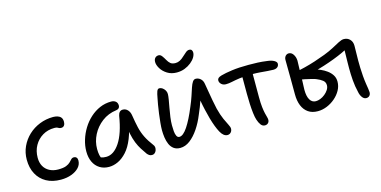

<svg xmlns="http://www.w3.org/2000/svg" viewBox="-75 -1158 3105 1564"><g transform="rotate(-15 1478.0 -376.0)"><path d="M282 9Q211 9 160 -19.5Q109 -48 81.5 -99.5Q54 -151 54 -220Q54 -279 77.5 -330Q101 -381 142 -419.5Q183 -458 237 -479.5Q291 -501 351 -501Q371 -501 388.5 -495.5Q406 -490 416.5 -477Q427 -464 427 -440Q427 -422 418.5 -410Q410 -398 393 -398Q382 -398 375.5 -401.5Q369 -405 361.5 -408.5Q354 -412 337 -412Q282 -412 238.5 -386Q195 -360 169.5 -315Q144 -270 144 -212Q144 -171 160.5 -141Q177 -111 208.5 -94Q240 -77 282 -77Q326 -77 349.5 -86.5Q373 -96 385 -108.5Q397 -121 406 -130.5Q415 -140 429 -140Q443 -140 451 -131Q459 -122 459 -106Q459 -72 435.5 -46.5Q412 -21 372 -6Q332 9 282 9Z M688 10Q643 10 609.5 -11Q576 -32 558 -70Q540 -108 540 -159Q540 -207 555 -256Q570 -305 597 -349Q624 -393 661.5 -427Q699 -461 744 -480.5Q789 -500 840 -500Q863 -500 878 -488Q893 -476 893 -452Q893 -440 885.5 -431.5Q878 -423 863 -421Q793 -412 740.5 -372Q688 -332 659 -275Q630 -218 630 -156Q630 -127 635 -103.5Q640 -80 657 -43L605 -112Q628 -89 643.5 -82Q659 -75 686 -75Q750 -75 800.5 -151Q851 -227 874 -372Q878 -391 888 -401.5Q898 -412 915 -412Q939 -412 956 -393.5Q973 -375 977 -345Q986 -287 996.5 -241.5Q1007 -196 1027 -155.5Q1047 -115 1081 -70Q1090 -60 1091 -47Q1092 -34 1087.5 -21.5Q1083 -9 1073.5 -1Q1064 7 1051 7Q1037 7 1028 1Q1019 -5 1011 -14Q992 -41 975 -67.5Q958 -94 944 -128.5Q930 -163 920 -210.5Q910 -258 906 -323L939 -324Q925 -232 899 -167.5Q873 -103 838 -64.5Q803 -26 764.5 -8Q726 10 688 10Z M1420 -590Q1374 -590 1340 -611.5Q1306 -633 1288 -663Q1270 -693 1270 -718Q1270 -740 1281.5 -752Q1293 -764 1311 -764Q1326 -764 1338 -748.5Q1350 -733 1362 -711Q1373 -691 1387.5 -679Q1402 -667 1430 -667Q1449 -667 1467 -676.5Q1485 -686 1499 -700Q1517 -715 1532 -729Q1547 -743 1564 -743Q1577 -743 1583.5 -734.5Q1590 -726 1590 -713Q1590 -694 1577.5 -673Q1565 -652 1541.5 -633Q1518 -614 1487.5 -602Q1457 -590 1420 -590ZM1288 11Q1255 11 1233.5 -5Q1212 -21 1200.5 -47.5Q1189 -74 1184.5 -105.5Q1180 -137 1180 -167Q1180 -193 1183.5 -229Q1187 -265 1192 -304Q1197 -343 1203 -377Q1209 -411 1213 -430Q1219 -465 1226 -484Q1233 -503 1247 -503Q1261 -503 1273.5 -494Q1286 -485 1294.5 -471Q1303 -457 1303 -440Q1303 -424 1298 -394Q1293 -364 1286 -327Q1279 -290 1274 -252.5Q1269 -215 1269 -185Q1269 -160 1271 -135Q1273 -110 1281 -94Q1289 -78 1304 -78Q1336 -78 1374 -135Q1412 -192 1453 -292Q1472 -336 1484.5 -374Q1497 -412 1506.5 -440.5Q1516 -469 1527 -485Q1538 -501 1553 -501Q1576 -501 1594 -485Q1612 -469 1616 -440Q1621 -411 1627.5 -373Q1634 -335 1641 -295.5Q1648 -256 1656 -222Q1671 -164 1687.5 -127.5Q1704 -91 1715.5 -69.5Q1727 -48 1727 -34Q1727 -22 1721.5 -12Q1716 -2 1707 3.5Q1698 9 1687 9Q1653 9 1628 -37Q1603 -83 1581 -160Q1571 -196 1561.5 -237Q1552 -278 1545 -319Q1538 -360 1534 -395H1568Q1558 -359 1543.5 -315.5Q1529 -272 1502 -210Q1478 -150 1444 -99.5Q1410 -49 1370.5 -19Q1331 11 1288 11Z M1781 -394Q1758 -394 1743 -408Q1728 -422 1728 -440Q1728 -451 1736 -459Q1744 -467 1765 -473Q1800 -483 1858.5 -491Q1917 -499 1998 -499Q2040 -499 2075.5 -497.5Q2111 -496 2155 -490Q2190 -486 2211 -474Q2232 -462 2232 -447Q2232 -436 2227 -427.5Q2222 -419 2211.5 -413.5Q2201 -408 2185 -408Q2164 -408 2135.5 -410.5Q2107 -413 2075 -415.5Q2043 -418 2010 -418Q1942 -418 1900.5 -412Q1859 -406 1832.5 -400Q1806 -394 1781 -394ZM2002 12Q1981 12 1967.5 -6Q1954 -24 1945 -52Q1938 -73 1933.5 -109.5Q1929 -146 1927 -189.5Q1925 -233 1925 -274Q1925 -329 1925 -371.5Q1925 -414 1925 -442L2014 -448Q2013 -431 2013 -405.5Q2013 -380 2013 -348.5Q2013 -317 2013 -284.5Q2013 -252 2013 -222Q2013 -172 2017 -138.5Q2021 -105 2026 -84Q2031 -63 2035 -49.5Q2039 -36 2039 -25Q2039 -14 2034 -5.5Q2029 3 2020.5 7.5Q2012 12 2002 12Z M2448 12Q2400 12 2367.5 -10.5Q2335 -33 2318.5 -73.5Q2302 -114 2302 -169Q2302 -238 2301.5 -299.5Q2301 -361 2300.5 -404Q2300 -447 2300 -461Q2300 -472 2304.5 -482Q2309 -492 2318 -498.5Q2327 -505 2338 -505Q2362 -505 2377 -482Q2392 -459 2393 -429Q2393 -401 2391 -360.5Q2389 -320 2389 -283Q2389 -271 2388.5 -253Q2388 -235 2387 -216.5Q2386 -198 2386 -184Q2386 -130 2403.5 -100.5Q2421 -71 2453 -71Q2471 -71 2491.5 -79Q2512 -87 2530.5 -102Q2549 -117 2561 -135.5Q2573 -154 2573 -174Q2573 -200 2553.5 -215.5Q2534 -231 2504 -243Q2494 -248 2467.5 -254.5Q2441 -261 2410.5 -267.5Q2380 -274 2356 -275L2359 -344Q2393 -350 2437 -361Q2481 -372 2527 -387Q2573 -402 2615 -418Q2662 -436 2697 -455Q2732 -474 2758 -487.5Q2784 -501 2802 -501Q2833 -501 2853 -480.5Q2873 -460 2873 -426Q2873 -394 2872 -363.5Q2871 -333 2871 -301Q2871 -275 2872 -240.5Q2873 -206 2876 -169.5Q2879 -133 2884 -101Q2887 -82 2890.5 -60Q2894 -38 2894 -28Q2894 -17 2889.5 -8Q2885 1 2876.5 6Q2868 11 2857 11Q2837 11 2823 -8Q2809 -27 2804 -53Q2791 -107 2787 -158Q2783 -209 2783 -261Q2783 -283 2783.5 -310Q2784 -337 2784.5 -363.5Q2785 -390 2785.5 -410.5Q2786 -431 2786 -440L2809 -424Q2788 -411 2754.5 -395.5Q2721 -380 2679 -364Q2637 -348 2590 -333Q2543 -318 2494.5 -306Q2446 -294 2401 -286L2413 -324Q2421 -325 2437 -326.5Q2453 -328 2475 -328Q2487 -328 2509.5 -323Q2532 -318 2558.5 -306.5Q2585 -295 2609 -277.5Q2633 -260 2648.5 -236Q2664 -212 2664 -180Q2664 -142 2645 -107.5Q2626 -73 2594.5 -46Q2563 -19 2525 -3.5Q2487 12 2448 12Z"/></g></svg>

Font: Shantell Sans
Style: Regular
Weight: 400
Designer: Stephen Nixon, Anya Danilova, Shantell Martin
Foundry: Arrow Type
Version: Version 1.008;[ac192a2d6]